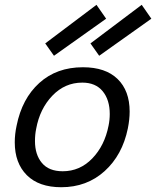

<svg xmlns="http://www.w3.org/2000/svg" viewBox="-20 -765 648 796"><path d="M420 -687.5 203.8 -533.8 167.5 -585 380 -745ZM607.5 -687.5 391.2 -533.8 355 -585 567.5 -745ZM41.2 -175Q41.2 -208.8 48.8 -243.8Q71.2 -356.2 143.1 -421.2Q215 -486.2 323.8 -486.2Q417.5 -486.2 467.5 -437.5Q517.5 -388.8 517.5 -302.5Q517.5 -270 510 -232.5Q487.5 -122.5 413.8 -55.6Q340 11.2 233.8 11.2Q141.2 11.2 91.2 -38.8Q41.2 -88.8 41.2 -175ZM130 -231.2Q125 -207.5 125 -180Q125 -123.8 153.8 -89.4Q182.5 -55 240 -55Q311.2 -55 362.5 -108.1Q413.8 -161.2 430 -243.8Q435 -267.5 435 -292.5Q435 -351.2 405.6 -386.9Q376.2 -422.5 321.2 -422.5Q248.8 -422.5 196.9 -368.1Q145 -313.8 130 -231.2Z"/></svg>

Font: Cambay
Style: Italic
Weight: 400
Italic angle: -11°
Designer: Pooja Saxena
Foundry: Pooja Saxena
Version: Version 1.019;PS 001.019;hotconv 1.0.70;makeotf.lib2.5.58329